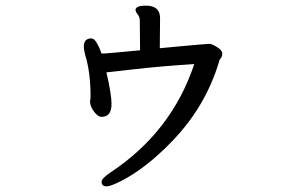

<svg xmlns="http://www.w3.org/2000/svg" viewBox="-20 -599 1040 680"><path d="M357.9 61Q339.8 61 339.8 44.9Q339.8 32.7 372.1 11.2Q587.9 -131.8 668 -372.1Q545.9 -364.3 453.4 -353.5Q360.8 -342.8 356.9 -342.8Q375 -264.6 375 -231Q375 -185.1 339.8 -185.1Q327.6 -185.1 314.2 -202.1Q300.8 -219.2 298.8 -236.8L300.8 -255.9Q300.8 -341.8 282.2 -402.8Q277.3 -418.9 276.9 -434.1Q276.9 -462.9 303.2 -462.9Q313 -462.9 321.5 -449Q330.1 -435.1 335 -421.6Q339.8 -408.2 340.8 -408.2V-409.2Q356 -409.2 476.1 -420.9L475.1 -526.9Q475.1 -539.1 467.5 -548.1Q460 -557.1 460 -565.9Q463.9 -579.1 496.1 -579.1Q546.9 -579.1 546.9 -535.2L545.9 -428.2Q583 -432.1 623 -435.5Q663.1 -439 689.5 -441.4Q715.8 -443.8 722.2 -443.8Q730 -443.8 748.5 -432.4Q767.1 -420.9 767.1 -409.9Q767.1 -398.9 762 -393.1Q756.8 -387.2 755.9 -380.9Q708 -220.7 588.9 -98.1Q496.1 -2 407.2 43Q371.1 61 357.9 61Z"/></svg>

Font: LXGW WenKai Screen R
Style: Regular
Weight: 400
Designer: Fontworks Inc.
Version: Version 1.235;May 31, 2022